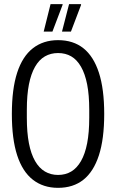

<svg xmlns="http://www.w3.org/2000/svg" viewBox="-20 -891 558 923"><path d="M259 12Q188 12 138 -27Q88 -66 62.5 -144.5Q37 -223 37 -343Q37 -463 62.5 -541.5Q88 -620 138 -659Q188 -698 259 -698Q332 -698 381 -659Q430 -620 455.5 -541.5Q481 -463 481 -343Q481 -223 455.5 -144.5Q430 -66 381 -27Q332 12 259 12ZM259 -50Q295 -50 322.5 -66.5Q350 -83 369.5 -117Q389 -151 399 -202.5Q409 -254 409 -325V-363Q409 -434 399 -485Q389 -536 369.5 -570Q350 -604 322.5 -620Q295 -636 259 -636Q224 -636 196 -620Q168 -604 148.5 -570Q129 -536 119 -485Q109 -434 109 -363V-325Q109 -254 119 -202.5Q129 -151 148.5 -117Q168 -83 196 -66.5Q224 -50 259 -50ZM278 -739 312 -871H369L370 -868L321 -739ZM190 -739 223 -871H281V-868L232 -739Z"/></svg>

Font: Archivo ExtraCondensed Light
Style: Regular
Weight: 300
Width: 2
Designer: Hector Gatti
Foundry: Omnibus-Type
Version: Version 2.001